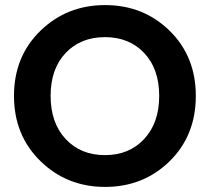

<svg xmlns="http://www.w3.org/2000/svg" viewBox="-20 -728 825 755"><path d="M750 -351Q750 -195 647 -94Q544 7 393 7Q243 7 139 -94.5Q35 -196 35 -351Q35 -506 139 -607Q243 -708 393 -708Q544 -708 647 -607Q750 -506 750 -351ZM393 -118Q488 -118 547 -181.5Q606 -245 606 -351Q606 -457 547 -519.5Q488 -582 393 -582Q297 -582 238 -519.5Q179 -457 179 -351Q179 -245 238 -181.5Q297 -118 393 -118Z"/></svg>

Font: SVN-Poppins SemiBold
Style: Regular
Weight: 600
Designer: Ninad Kale (Devanagari), Jonny Pinhorn (Latin)
Foundry: Indian Type Foundry
Version: Version 3.002 2017